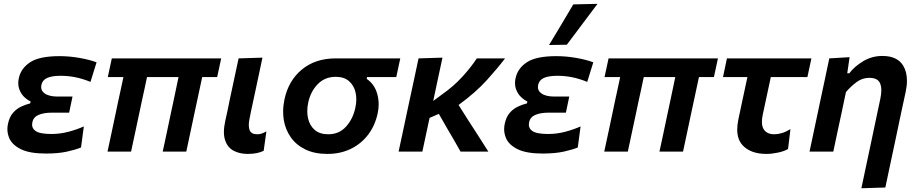

<svg xmlns="http://www.w3.org/2000/svg" viewBox="-20 -810 4906 1026"><path d="M225.5 10.5Q138 10.5 91 -13Q44 -36.5 29 -73Q19.5 -96.5 19.5 -120Q19.5 -134 22.5 -147.5Q30 -184.5 48.8 -206.2Q67.5 -228 92 -239.8Q116.5 -251.5 141.5 -257.5L143.5 -268Q126.5 -275.5 109.2 -292Q92 -308.5 83 -333.5Q77.5 -348 77.5 -365Q77.5 -378 80.5 -392Q92 -445.5 141.8 -477.8Q191.5 -510 298 -510Q351 -510 405 -500.5Q459 -491 496 -477L463.5 -372.5Q418.5 -390.5 380 -397.8Q341.5 -405 305.5 -405Q257 -405 231.8 -393.5Q206.5 -382 201 -355.5Q200 -350 200 -344.5Q200 -324 218.5 -311Q241.5 -294 289 -294H367.5L349.5 -208H257.5Q214.5 -208 186.5 -196.2Q158.5 -184.5 153 -156.5Q151.5 -150 151.5 -144Q151.5 -123.5 169.5 -110.5Q192 -94 255 -94Q301.5 -94 347.2 -106.2Q393 -118.5 428 -134.5L413 -22Q384.5 -10 338 0.2Q291.5 10.5 225.5 10.5Z M554.5 0Q566 -53 577 -104.8Q588 -156.5 601 -218L611 -266Q619.5 -305 626.5 -337.2Q633.5 -369.5 639.5 -398H556L577.5 -498H1162L1140.5 -398H1060.5L1017.5 -197.5Q1007.5 -150.5 997 -101Q986.5 -51 975.5 0H849.5Q857 -35 867.5 -83.5Q877.5 -132 888.5 -183Q899 -232 910 -283.8Q921 -335.5 934 -398H765.5Q759 -368.5 753 -338.5Q746.5 -308 739.5 -277L725.5 -211Q713.5 -155.5 702.8 -104.2Q692 -53 680.5 0Z M1304 12.5Q1259.5 12.5 1227.5 -5Q1195.5 -22.5 1183 -61Q1176.5 -80 1176.5 -104.5Q1176.5 -130.5 1183.5 -162.5L1196.5 -222Q1201.5 -246.5 1207 -274Q1221.5 -341.5 1232.5 -393Q1243.5 -444.5 1255 -498L1382.5 -502Q1364 -414.5 1348.2 -340.5Q1332.5 -266.5 1321.5 -216L1313.5 -176Q1309.5 -157 1309.5 -142Q1309.5 -126 1314 -114.5Q1322.5 -92.5 1355 -92.5Q1366.5 -92.5 1377.5 -96Q1388.5 -99.5 1403.5 -108L1389 -4Q1373.5 3.5 1352.5 8Q1331.5 12.5 1304 12.5Z M1730 12.5Q1660.5 12.5 1611.5 -11.5Q1562.5 -35.5 1533.8 -76.5Q1505 -117.5 1496.5 -169Q1493 -191 1493 -213.5Q1493 -244 1499.5 -276Q1520.5 -378.5 1592.8 -438.2Q1665 -498 1774 -498H2119L2097.5 -398H1941.5L1939.5 -388.5Q1980.5 -361 1995.5 -309.5Q2003.5 -281 2003.5 -252Q2003.5 -228 1998 -203.5Q1984 -138.5 1947 -90Q1910 -41.5 1854.5 -14.5Q1799 12.5 1730 12.5ZM1734 -92.5Q1792.5 -92.5 1829.5 -133.8Q1866.5 -175 1879 -234.5Q1884 -257.5 1884 -279Q1884 -298.5 1880 -316Q1871.5 -353.5 1845 -376.5Q1818.5 -399.5 1774 -399.5Q1716 -399.5 1677.8 -360.2Q1639.5 -321 1627 -261.5Q1622 -238 1622 -216Q1622 -196 1626 -178Q1634.5 -139.5 1661.5 -116Q1688.5 -92.5 1734 -92.5Z M2110 0Q2122 -56 2132.5 -104.5Q2143.5 -155 2156.5 -217.5L2167 -266.5Q2182 -336.5 2193.5 -389.5Q2205 -442.5 2216.5 -498L2344.5 -502Q2330 -435.5 2317.5 -376.5Q2305 -317.5 2295 -270.5L2341 -304.5Q2404.5 -349 2451.5 -400.8Q2498.5 -452.5 2528 -498H2679Q2640 -446.5 2581 -381.2Q2522 -316 2430.5 -249L2483 -166Q2507.5 -128.5 2535 -85.5Q2562.5 -42 2589.5 0H2441Q2423 -31.5 2406 -61.5Q2388.5 -91 2370 -123L2325 -201.5L2275.5 -180Q2265.5 -133 2256.2 -89.8Q2247 -46.5 2237 0Z M2880 10.5Q2792.5 10.5 2745.5 -13Q2698.5 -36.5 2683.5 -73Q2674 -96.5 2674 -120Q2674 -134 2677 -147.5Q2684.5 -184.5 2703.2 -206.2Q2722 -228 2746.5 -239.8Q2771 -251.5 2796 -257.5L2798 -268Q2781 -275.5 2763.8 -292Q2746.5 -308.5 2737.5 -333.5Q2732 -348 2732 -365Q2732 -378 2735 -392Q2746.5 -445.5 2796.2 -477.8Q2846 -510 2952.5 -510Q3005.5 -510 3059.5 -500.5Q3113.5 -491 3150.5 -477L3118 -372.5Q3073 -390.5 3034.5 -397.8Q2996 -405 2960 -405Q2911.5 -405 2886.2 -393.5Q2861 -382 2855.5 -355.5Q2854.5 -350 2854.5 -344.5Q2854.5 -324 2873 -311Q2896 -294 2943.5 -294H3022L3004 -208H2912Q2869 -208 2841 -196.2Q2813 -184.5 2807.5 -156.5Q2806 -150 2806 -144Q2806 -123.5 2824 -110.5Q2846.5 -94 2909.5 -94Q2956 -94 3001.8 -106.2Q3047.5 -118.5 3082.5 -134.5L3067.5 -22Q3039 -10 2992.5 0.2Q2946 10.5 2880 10.5ZM2914 -569.5Q2947 -624.5 2979.5 -678.5Q3011.5 -732.5 3043.5 -786.5L3173 -789.5Q3131 -733.5 3090 -679Q3049 -624.5 3009 -571Z M3209 0Q3220.5 -53 3231.5 -104.8Q3242.5 -156.5 3255.5 -218L3265.5 -266Q3274 -305 3281 -337.2Q3288 -369.5 3294 -398H3210.5L3232 -498H3816.5L3795 -398H3715L3672 -197.5Q3662 -150.5 3651.5 -101Q3641 -51 3630 0H3504Q3511.5 -35 3522 -83.5Q3532 -132 3543 -183Q3553.5 -232 3564.5 -283.8Q3575.5 -335.5 3588.5 -398H3420Q3413.5 -368.5 3407.5 -338.5Q3401 -308 3394 -277L3380 -211Q3368 -155.5 3357.2 -104.2Q3346.5 -53 3335 0Z M4075.5 12.5Q3992 12.5 3949 -33Q3919.5 -64.5 3919.5 -118Q3919.5 -142 3925.5 -171Q3937.5 -228.5 3949 -282Q3960.5 -335.5 3974 -398H3843.5L3864.5 -498H4316L4294.5 -398H4099Q4088 -347.5 4077.5 -298Q4067 -248 4056 -197.5Q4051.5 -176 4051.5 -159Q4051.5 -134 4061.5 -118.5Q4078.5 -92.5 4118 -92.5Q4136.5 -92.5 4157.8 -98.8Q4179 -105 4204 -120L4191 -13.5Q4170 -1.5 4137 5.5Q4104 12.5 4075.5 12.5Z M4583 196Q4594 143.5 4606.8 83.5Q4619.5 23.5 4633.5 -42Q4646 -102 4659 -163Q4672 -223.5 4684.5 -283.5Q4689.5 -307.5 4689.5 -327Q4689.5 -349 4683 -364.5Q4670.5 -394 4626 -394Q4588.5 -394 4558.5 -372.2Q4528.5 -350.5 4500.5 -318L4478 -211Q4465.5 -153.5 4455 -104Q4444.5 -54 4433 0H4306Q4317.5 -54 4328.2 -104.8Q4339 -155.5 4352 -217L4362.5 -267Q4373.5 -318.5 4386 -377Q4398.5 -435.5 4411.5 -498L4520 -504.5L4507.5 -418.5H4518.5Q4546 -455 4592.8 -483Q4639.5 -511 4695.5 -511Q4775 -511 4806.5 -459Q4826.5 -426 4826.5 -378.5Q4826.5 -350.5 4819.5 -318Q4808.5 -268 4799.2 -224.5Q4790 -181 4782 -143L4765.5 -64.5Q4750.5 5.5 4737.5 67Q4724.5 128.5 4711 192Z"/></svg>

Font: Heraclito SemiBold
Style: Italic
Weight: 600
Italic angle: -12°
Designer: Kostas Bartsokas (font) & Cristiano Sobral (main changes)
Foundry: Kostas Bartsokas (font) & Cristiano Sobral (main changes)
Version: Version 1.00;July 8, 2020;FontCreator 13.0.0.2655 64-bit